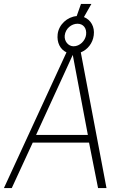

<svg xmlns="http://www.w3.org/2000/svg" viewBox="-20 -959 636 979"><path d="M392 -692C427 -706 453 -739 458 -779C464 -822 443 -858 408 -872L446 -939H393L371 -877C323 -873 280 -834 274 -785C269 -742 287 -707 319 -692L0 0H40L147 -232H434L480 0H523ZM310 -778C314 -814 345 -838 375 -838C405 -838 423 -815 419 -782C415 -751 387 -723 355 -723C328 -723 307 -749 310 -778ZM164 -271 351 -679 428 -271Z"/></svg>

Font: United Sans Thin
Style: Italic
Weight: 100
Italic angle: -8°
Designer: Pablo Impallari, Rodrigo Fuenzalida (Modified by Dan O. Williams)
Version: Version 1.000;PS 001.000;hotconv 1.0.88;makeotf.lib2.5.64775